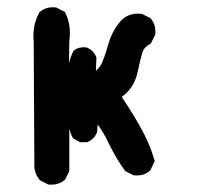

<svg xmlns="http://www.w3.org/2000/svg" viewBox="-20 -492 540 526"><path d="M110.8 12.7 91.3 2.9 89.4 2 88.4 0.5Q84.5 -4.4 81.5 -9.5Q78.6 -14.6 76.9 -20.3Q75.2 -25.9 74.2 -32.2V-32.7V-33.2L72.3 -377.4Q70.8 -392.1 72 -405.8Q73.2 -419.4 76.9 -432.1Q80.6 -444.8 86.9 -456.5L87.9 -458.5L89.4 -459.5Q106 -474.1 131.8 -471.7H133.8L135.3 -470.7L154.8 -460.9L157.7 -459.5L159.2 -456.5Q175.8 -422.9 169.9 -378.9L168.9 -318.4Q170.9 -327.1 173.8 -335.2Q176.8 -343.3 180.7 -351.1L181.6 -353L183.6 -354.5Q189.9 -359.4 198.2 -361.3Q206.5 -363.3 215.8 -362.3L217.3 -361.8L218.8 -361.3Q227.1 -357.9 233.4 -351.6Q239.7 -345.2 243.2 -336.9L244.1 -335V-332.5L242.7 -298.3Q254.9 -308.6 260.3 -321.8Q270 -345.7 277.3 -372.6Q285.2 -401.9 305.7 -428.7Q328.6 -458.5 367.2 -454.1L369.1 -453.6L370.6 -453.1L390.1 -443.4L392.1 -442.4L393.1 -440.9Q407.7 -424.3 405.3 -398.4V-396.5L404.3 -395L394.5 -375.5L393.1 -372.6L390.6 -371.1Q374.5 -362.3 370.6 -350.1Q368.2 -342.3 364.5 -327.6Q360.8 -313 356.4 -292Q346.7 -250 313.5 -226.6Q343.3 -182.1 364.7 -143.6Q389.2 -100.6 402.8 -54.7L403.8 -50.8L402.3 -47.4L392.6 -26.9L391.6 -25.4L390.1 -23.9Q373.5 -9.3 347.7 -11.7H345.7L344.2 -12.7L324.7 -22.5L322.8 -23.4L321.3 -25.9Q308.1 -43.9 297.1 -63Q286.1 -82 276.9 -101.1Q271 -114.3 263.4 -127Q255.9 -139.6 247.6 -150.9L246.1 -130.9V-129.4L245.1 -127.9Q237.8 -110.8 220.7 -103.5L218.8 -102.5H216.8H201.2H198.7L196.3 -104L182.6 -111.8L180.2 -113.3L178.7 -115.7Q175.8 -121.1 173.6 -127.2Q171.4 -133.3 169.9 -139.2V-25.4V-22.9L168.9 -21L159.2 -1.5L158.2 0.5L156.7 1.5Q150.9 6.3 144.3 9.3Q137.7 12.2 130.1 13.2Q122.6 14.2 114.3 13.7H112.3Z"/></svg>

Font: NaikaiFont
Style: Bold
Weight: 700
Version: Version 1.89